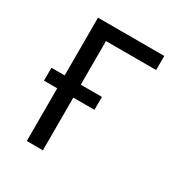

<svg xmlns="http://www.w3.org/2000/svg" viewBox="-171 -863 942 991"><g transform="rotate(30 300.0 -367.5)"><path d="M128 0V-314H49V-391H128V-735H523V-651H224V-391H350V-314H224V0Z"/></g></svg>

Font: Iosevka SS04 Medium Extended
Style: Regular
Weight: 500
Width: 7
Monospace: yes
Designer: Belleve Invis
Foundry: Belleve Invis
Version: Version 19.0.0; ttfautohint (v1.8.4)